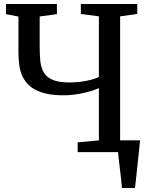

<svg xmlns="http://www.w3.org/2000/svg" viewBox="-20 -763 754 963"><path d="M591.5 180Q590 160 587.5 136.2Q585 112.5 582 88.2Q579 64 576.2 41.2Q573.5 18.5 572 0L526.5 -59H682.5Q680.5 -39 678 -14.8Q675.5 9.5 672.8 35.2Q670 61 667.2 87Q664.5 113 662 136.8Q659.5 160.5 657 180ZM476 -321Q438.5 -304.5 390.2 -294.8Q342 -285 298.5 -285Q237.5 -285 196.5 -297.2Q155.5 -309.5 130.8 -330.5Q106 -351.5 93.2 -379Q80.5 -406.5 76.5 -437.8Q72.5 -469 72.5 -501.5V-680L10 -692V-743H265.5V-692L179 -680.5V-530.5Q179 -493.5 181.8 -461Q184.5 -428.5 197.5 -403.2Q210.5 -378 241.2 -363.8Q272 -349.5 327.5 -349.5Q360.5 -349.5 389 -353.5Q417.5 -357.5 439.8 -363.8Q462 -370 476 -377V-681L385.5 -693V-743H668.5V-693L582.5 -681V-59L669.5 -48V0H369.5V-49L476 -59Z"/></svg>

Font: Merriweather 20pt
Style: Regular
Weight: 400
Version: Version 2.100